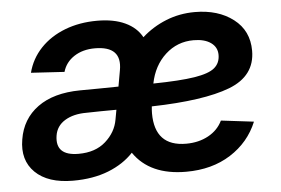

<svg xmlns="http://www.w3.org/2000/svg" viewBox="-45 -617 1006 688"><g transform="rotate(-5 458.5 -272.5)"><path d="M191.9 8.3Q101.6 8.3 55.9 -36.4Q10.3 -81.1 22.9 -154.8Q34.7 -228 91.8 -269.5Q148.9 -311 244.1 -312Q278.8 -312 310.5 -312.5Q342.3 -313 382.8 -313.5L393.1 -371.6Q408.7 -457.5 310.1 -457.5Q266.6 -457.5 235.6 -437.3Q204.6 -417 194.8 -382.8L74.7 -390.1Q87.4 -439.9 122.8 -477.3Q158.2 -514.6 210.7 -534.9Q263.2 -555.2 327.1 -555.2Q386.7 -555.2 427.5 -536.1Q468.3 -517.1 487.3 -481.9Q525.9 -516.6 574.5 -536.1Q623 -555.7 678.2 -555.7Q762.2 -555.7 816.7 -513.9Q871.1 -472.2 871.1 -399.9Q871.1 -309.1 776.9 -272.9Q682.6 -236.8 495.6 -232.4Q494.1 -217.3 494.1 -207.5Q494.1 -88.4 606.9 -88.4Q651.9 -88.4 686.8 -107.4Q721.7 -126.5 737.8 -160.2L855.5 -146Q825.7 -73.7 758.5 -31Q691.4 11.7 598.1 11.7Q467.8 11.7 409.7 -73.2Q374.5 -35.2 319.3 -13.4Q264.2 8.3 191.9 8.3ZM368.2 -231.4Q340.8 -231.4 313.2 -231Q285.6 -230.5 259.8 -230Q213.4 -230 182.6 -211.2Q151.9 -192.4 146.5 -157.7Q135.3 -85.9 219.7 -85.9Q280.3 -85.9 317.1 -118.7Q354 -151.4 361.8 -196.3ZM508.3 -313.5Q604.5 -314.9 656.7 -323.2Q709 -331.5 729.5 -348.9Q750 -366.2 750 -395.5Q750 -423.3 727.1 -439.5Q704.1 -455.6 665 -455.6Q606.4 -455.6 563.7 -416.5Q521 -377.4 508.3 -313.5Z"/></g></svg>

Font: Inter Semi Bold
Style: Italic
Weight: 600
Italic angle: -9.39999°
Designer: Rasmus Andersson
Foundry: rsms
Version: Version 4.000;git-3c8e0fc